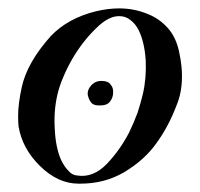

<svg xmlns="http://www.w3.org/2000/svg" viewBox="-20 -442 478 460"><path d="M266.6 -403.3Q281.2 -403.3 293 -393.6Q304.7 -384.8 312.5 -369.1Q326.2 -340.8 329.1 -297.9Q331.1 -254.9 322.3 -216.8Q317.4 -196.3 309.6 -171.9Q300.8 -148.4 289.1 -124Q266.6 -81.1 235.4 -48.8Q203.1 -15.6 165 -21.5Q152.3 -22.5 143.6 -33.2Q133.8 -43 126 -59.6Q113.3 -88.9 111.3 -131.8Q108.4 -174.8 117.2 -213.9Q122.1 -235.4 131.8 -257.8Q141.6 -281.2 154.3 -302.7Q178.7 -343.8 210 -374Q240.2 -404.3 266.6 -403.3ZM354.5 -98.6Q383.8 -138.7 403.3 -190.4Q416 -220.7 416 -259.8Q416 -284.2 410.2 -312.5Q403.3 -350.6 382.8 -374Q361.3 -398.4 332 -409.2Q300.8 -421.9 265.6 -421.9Q239.3 -421.9 210 -415Q142.6 -398.4 101.6 -355.5Q44.9 -292 32.2 -233.4Q23.4 -193.4 23.4 -164.1Q23.4 -150.4 24.4 -139.6Q33.2 -85.9 76.2 -43.9Q119.1 -2 168 -2Q170.9 -2 172.9 -2Q230.5 -2 277.3 -29.3Q326.2 -58.6 354.5 -98.6ZM199.2 -238.3Q188.5 -226.6 190.4 -213.9Q193.4 -201.2 200.2 -194.3Q207 -188.5 221.7 -189.5Q236.3 -189.5 243.2 -198.2Q251 -208 251 -219.7Q252 -231.4 245.1 -239.3Q239.3 -248 224.6 -248Q210 -249 199.2 -238.3Z"/></svg>

Font: Gilchrist
Style: Regular
Weight: 400
Version: 1.0